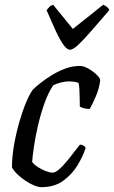

<svg xmlns="http://www.w3.org/2000/svg" viewBox="-20 -772 471 792"><path d="M151 0Q138.3 0 121 -7Q103.7 -14 85.8 -25.9Q67.9 -37.8 52.7 -52.2Q37.5 -66.6 29.4 -81.7Q29.4 -124.8 37.8 -173Q46.1 -221.2 59.1 -266.7Q72.1 -312.1 87 -347.8Q101.8 -383.5 115 -401.7Q125.6 -412.5 145.9 -428.7Q166.2 -444.9 192.5 -461.2Q218.8 -477.6 248.7 -488.8Q278.6 -500 309.6 -500Q325.1 -500 344.4 -489.1Q363.7 -478.2 378.1 -464.3Q392.5 -450.5 393.5 -441.5Q389.5 -408.1 375.6 -375.2Q361.8 -342.3 350 -322.5Q336.4 -322.5 325.5 -325.7Q314.7 -328.8 309.2 -332.6Q309.2 -342.5 308.8 -362.1Q308.5 -381.7 307.6 -401.5Q306.7 -421.3 303.7 -430.3Q293.5 -434 283.2 -435.2Q273 -436.4 265.2 -436.4Q250 -436.4 232.7 -432.1Q215.5 -427.8 200 -420.6Q179 -389.9 163.3 -345.7Q147.7 -301.5 136.8 -254.6Q125.8 -207.7 120 -167.3Q114.1 -126.9 112.6 -103.8Q120.5 -93.1 135.9 -83.1Q151.3 -73.1 168.3 -66.5Q185.4 -59.8 197.5 -59.8Q208.1 -59.8 223.6 -73.2Q239 -86.7 255 -106Q271 -125.2 285.5 -144.7Q300.1 -164.1 309.8 -175.4Q318.3 -175.4 324.9 -171.2Q331.4 -167.1 333.4 -162.1Q323 -128.6 300.2 -90.9Q277.5 -53.1 241 -26.5Q204.5 0 151 0ZM268.4 -566.8Q256.6 -566.8 242.2 -586.6Q227.8 -606.4 210.6 -643.3Q193.5 -680.2 172.2 -729.9Q177.5 -737 183.1 -743Q188.6 -749.1 199.4 -752.3L280.5 -652.5L405.5 -752.3Q415.6 -748.3 422.6 -742.2Q429.7 -736 430.7 -729.9Q388.3 -681 356.4 -644.1Q324.5 -607.2 302.7 -587Q281 -566.8 268.4 -566.8Z"/></svg>

Font: Texturina Medium
Style: Italic
Weight: 500
Italic angle: -11°
Designer: Guillermo Torres Carreño
Foundry: Omnibus-Type
Version: Version 1.002